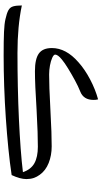

<svg xmlns="http://www.w3.org/2000/svg" viewBox="228 -787 559 1055"><g transform="rotate(90 507.5 -259.5)"><path d="M286 0Q202 0 156 -2Q110 -4 85 -10Q53 -17 36.5 -26Q20 -35 15 -52.5Q10 -70 10 -100Q124 -76 271 -76Q364 -76 456.5 -78Q549 -80 635 -84Q721 -88 795 -93.5Q869 -99 926 -106Q911 -150 877 -169Q843 -188 786 -188Q755 -188 704 -186.5Q653 -185 583 -181Q444 -172 371 -172Q304 -172 274 -193.5Q244 -215 244 -265Q244 -343 322 -411Q361 -446 416 -475Q471 -504 526 -519Q528 -512 528.5 -506Q529 -500 529 -494Q529 -439 483 -421Q455 -410 421 -391.5Q387 -373 356 -354Q325 -335 307 -320Q280 -298 280 -283Q280 -275 297.5 -267Q315 -259 340 -254.5Q365 -250 389 -250Q418 -250 466.5 -251.5Q515 -253 584 -257Q654 -261 703.5 -262.5Q753 -264 784 -264Q834 -264 875.5 -247.5Q917 -231 940 -199Q952 -183 958 -165Q964 -147 964 -125Q964 -91 942 -44Q876 -34 796 -26Q716 -18 629 -12Q542 -6 454.5 -3Q367 0 286 0Z"/></g></svg>

Font: Noto Naskh Arabic
Style: Regular
Weight: 400
Designer: Monotype Design Team, David Williams, Mohamad Dakak and Nizar Qandah
Foundry: Monotype Imaging Inc.
Version: Version 2.013